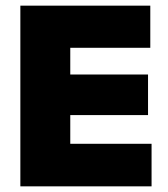

<svg xmlns="http://www.w3.org/2000/svg" viewBox="-20 -659 594 679"><path d="M228.5 0H52V-639H228.5ZM516 0H104.5V-150.5H516ZM503.5 -252H156V-395.5H503.5ZM511.5 -490H104.5V-639H511.5Z"/></svg>

Font: Anek Malayalam Medium ExtraBold
Style: Regular
Weight: 800
Version: Version 1.003